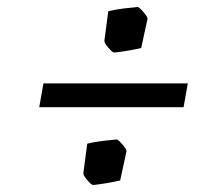

<svg xmlns="http://www.w3.org/2000/svg" viewBox="-20 -527 635 548"><path d="M218 -33 229 -117Q249 -122 274.5 -125Q300 -128 313 -129Q317 -129 329.5 -114.5Q342 -100 341 -95L323 -12Q307 -8 282.5 -4Q258 0 246 1Q241 1 229 -13Q217 -27 218 -33ZM104 -289H516L504 -221H92ZM278 -411 289 -495Q309 -500 334.5 -503Q360 -506 373 -507Q377 -507 389.5 -492.5Q402 -478 401 -473L383 -390Q367 -386 342.5 -382Q318 -378 306 -377Q301 -377 289 -391Q277 -405 278 -411Z"/></svg>

Font: Grenze Medium
Style: Italic
Weight: 500
Italic angle: -10°
Designer: Renata Polastri
Foundry: Omnibus-Type
Version: Version 1.002; ttfautohint (v1.8)